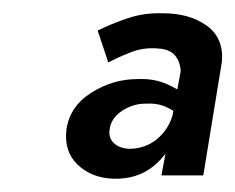

<svg xmlns="http://www.w3.org/2000/svg" viewBox="-20 -725 354 289"><path d="M145 -530Q147 -547 163.5 -558Q180 -569 199 -569Q217 -570 230 -564Q243 -558 256 -548L262 -580Q250 -590 231 -598.5Q212 -607 187 -606Q150 -606 117.5 -585.5Q85 -565 80 -530Q76 -497 97 -477Q118 -457 151 -456Q186 -455 210.5 -474.5Q235 -494 244 -524L240 -552Q233 -529 215.5 -515Q198 -501 174 -501Q159 -502 151 -510Q143 -518 145 -530ZM143 -631Q156 -638 176 -646Q196 -654 218 -652Q235 -651 243 -642Q251 -633 252 -618L223 -461H286L314 -632Q317 -668 291 -686.5Q265 -705 226 -705Q197 -706 172 -697.5Q147 -689 127 -679Z"/></svg>

Font: Jost SemiBold
Style: Italic
Weight: 600
Italic angle: -5°
Version: Version 3.710